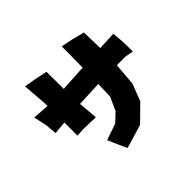

<svg xmlns="http://www.w3.org/2000/svg" viewBox="-166 -979 1244 1244"><g transform="rotate(-45 455.5 -357.0)"><path d="M526.4 -741.2 524.4 -547.9 340.8 -537.1V-567.4L339.8 -694.3L251 -712.9L174.8 -725.6L187.5 -560.5L188.5 -533.2L74.2 -541L93.8 -452.1L100.6 -372.1L189.5 -379.9V-259.8L245.1 -263.7L357.4 -259.8L346.7 -393.6L521.5 -401.4L517.6 -289.1L476.6 -198.2L418 -142.6L304.7 -103.5L324.2 -57.6L362.3 26.4L525.4 -22.5L634.8 -129.9L679.7 -247.1L692.4 -402.3H771.5L829.1 -391.6L827.1 -482.4L820.3 -562.5L695.3 -556.6L691.4 -703.1L602.5 -725.6Z"/></g></svg>

Font: MaokenAssortedSans-TC
Style: Regular
Weight: 500
Version: Version 0.83